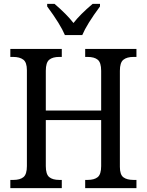

<svg xmlns="http://www.w3.org/2000/svg" viewBox="-20 -965 753 985"><path d="M33 -42H49Q83 -42 100.5 -56.5Q118 -71 118 -113V-605Q118 -645 99.5 -659Q81 -673 47 -673H33V-714H297V-673H284Q250 -673 232.5 -658.5Q215 -644 215 -602V-398H499V-602Q499 -644 481.5 -658.5Q464 -673 429 -673H417V-714H680V-673H665Q631 -673 613 -658.5Q595 -644 595 -602V-109Q595 -69 613 -55.5Q631 -42 665 -42H680V0H417V-42H429Q464 -42 481.5 -56.5Q499 -71 499 -113V-349H215V-113Q215 -71 232.5 -56.5Q250 -42 284 -42H297V0H33ZM222 -932V-945H260Q322 -892 357 -847Q390 -890 455 -945H493V-932Q425 -840 402 -785H313Q290 -840 222 -932Z"/></svg>

Font: Noto Serif Narrow
Style: Regular
Weight: 400
Width: 4
Designer: Monotype Design Team
Foundry: Monotype Imaging Inc.
Version: Version 1.001